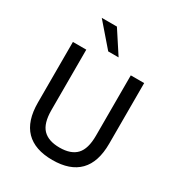

<svg xmlns="http://www.w3.org/2000/svg" viewBox="-215 -1069 1132 1218"><g transform="rotate(30 351.5 -460.0)"><path d="M351 9Q222 9 156 -58.5Q90 -126 90 -261V-705H188V-263Q188 -166 228.5 -124Q269 -82 351 -82Q434 -82 474 -124.5Q514 -167 514 -263V-705H612V-261Q612 -126 546 -58.5Q480 9 351 9ZM314 -765 172 -929H283L390 -765Z"/></g></svg>

Font: Nunito Sans 7pt SemiCondensed Medium
Style: Regular
Weight: 500
Width: 4
Designer: Vernon Adams
Foundry: Vernon Adams
Version: Version 3.101;gftools[0.9.27]